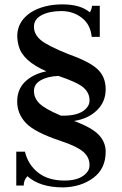

<svg xmlns="http://www.w3.org/2000/svg" viewBox="-20 -712 546 859"><path d="M102.8 76.4Q86.1 93.1 86.1 118.1H52.8V-33.3H91.7Q105.6 25 150.7 60.4Q195.8 95.8 268.8 95.8Q341.7 95.8 370.8 56.9Q380.6 44.4 380.6 26.4Q380.6 -8.3 352.8 -32.6Q325 -56.9 254.2 -80.6Q136.1 -119.4 96.5 -161.1Q56.9 -202.8 56.9 -257.6Q56.9 -312.5 92.4 -346.5Q127.8 -380.6 187.5 -393.1Q81.9 -438.9 63.9 -505.6Q37.5 -601.4 116.7 -655.6Q173.6 -691.7 256.2 -692.4Q338.9 -693.1 381.9 -656.9Q390.3 -669.4 391.7 -686.1H426.4V-547.2H390.3Q384.7 -602.8 345.8 -632.6Q306.9 -662.5 254.2 -662.5Q201.4 -662.5 166.7 -644.4Q131.9 -626.4 131.9 -592.4Q131.9 -558.3 162.5 -532.6Q193.1 -506.9 290.3 -468.1Q380.6 -436.1 416.7 -402.1Q452.8 -368.1 452.8 -312.5Q452.8 -256.9 413.9 -218.8Q375 -180.6 311.1 -170.8Q390.3 -141.7 421.5 -109Q452.8 -76.4 452.8 -33.3Q452.8 43.1 397.2 84Q341.7 125 262.5 126.4Q158.3 126.4 102.8 76.4ZM262.5 -194.4Q343.1 -194.4 370.8 -233.3Q380.6 -245.8 380.6 -262.5Q380.6 -297.2 352.8 -320.8Q325 -344.4 241.7 -372.2Q194.4 -370.8 163.2 -353.5Q131.9 -336.1 131.9 -304.9Q131.9 -273.6 156.2 -249.3Q180.6 -225 252.8 -194.4Z"/></svg>

Font: Sree Krushnadevaraya
Style: Regular
Weight: 400
Designer: Purushoth Kumar Guthula
Foundry: Andhrapradesh Society for Knowledge Networks
Version: Version 1.0.5; ttfautohint (v1.2.42-39fb)